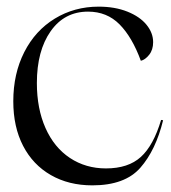

<svg xmlns="http://www.w3.org/2000/svg" viewBox="-20 -543 516 578"><path d="M20 -238Q20 -321 53 -386Q86 -451 145 -487Q204 -523 277 -523Q326 -523 363.5 -508Q401 -493 421 -468.5Q441 -444 441 -416Q441 -393 429 -378Q417 -363 404 -360Q378 -431 340 -469.5Q302 -508 245 -508Q174 -508 132.5 -449Q91 -390 91 -293Q91 -216 117 -157.5Q143 -99 190.5 -67.5Q238 -36 299 -36Q366 -36 404 -70.5Q442 -105 465 -182L471 -181Q449 -91 402.5 -38Q356 15 258 15Q187 15 133 -16Q79 -47 49.5 -104Q20 -161 20 -238Z"/></svg>

Font: Nyght Serif Light
Style: Regular
Weight: 300
Designer: Maksym Kobuzan
Version: Version 0.410